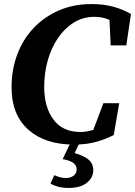

<svg xmlns="http://www.w3.org/2000/svg" viewBox="-20 -695 666 947"><path d="M344 18Q202 18 119.5 -55.5Q37 -129 37 -264Q37 -351 65 -426Q93 -501 145.5 -556.5Q198 -612 270.5 -643.5Q343 -675 432 -675Q491 -675 538.5 -662Q586 -649 626 -626L603 -471H526L520 -597Q486 -612 445 -612Q390 -612 344.5 -584Q299 -556 266 -507.5Q233 -459 215.5 -397Q198 -335 198 -267Q198 -167 243.5 -105.5Q289 -44 377 -44Q394 -44 409 -47Q424 -50 440 -54L490 -186H568L541 -29Q507 -11 459 3.5Q411 18 344 18ZM289 90 332 0H377L348 60Q394 73 417 92.5Q440 112 440 145Q440 181 408.5 206.5Q377 232 318 232Q289 232 265.5 225.5Q242 219 229 210L248 169Q261 175 275 179Q289 183 305 183Q328 183 343 171.5Q358 160 358 141Q358 119 339.5 107Q321 95 289 90Z"/></svg>

Font: Source Serif 4 SmText
Style: Bold Italic
Weight: 700
Italic angle: -12°
Designer: Frank Grießhammer
Foundry: Adobe
Version: Version 4.005;hotconv 1.1.0;makeotfexe 2.6.0